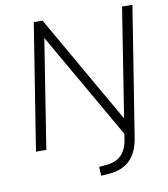

<svg xmlns="http://www.w3.org/2000/svg" viewBox="-96 -785 926 1058"><g transform="rotate(-10 367.5 -256.0)"><path d="M384 193 381 143 423 139Q527 132 545 19L550 -12L207 -609L111 0H53L165 -705H214L563 -96L659 -705H717L602 18Q589 101 545 143Q501 185 428 190Z"/></g></svg>

Font: Nunito Sans Light
Style: Italic
Weight: 300
Italic angle: -9°
Designer: Vernon Adams
Foundry: Vernon Adams
Version: Version 3.006; ttfautohint (v1.8.3)